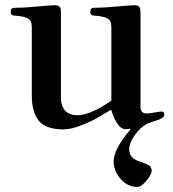

<svg xmlns="http://www.w3.org/2000/svg" viewBox="-20 -488 665 740"><path d="M21.5 -441.9Q21.5 -450.7 24.9 -454.3Q28.3 -458 37.6 -458Q72.8 -458 117.7 -462.4Q175.8 -467.8 192.9 -467.8Q203.1 -467.8 208.3 -463.1Q213.4 -458.5 214.1 -453.6Q214.8 -448.7 214.8 -439.9V-109.4Q214.8 -98.1 217.5 -87.6Q220.2 -77.1 226.8 -66.9Q233.4 -56.6 246.6 -50.3Q259.8 -43.9 278.3 -43.9Q328.1 -43.9 409.2 -100.1V-382.8Q409.2 -397.9 405.3 -405.5Q401.4 -413.1 392.1 -418Q377.4 -425.3 344.7 -427.7Q337.9 -428.2 335.2 -429Q332.5 -429.7 330.3 -432.6Q328.1 -435.5 328.1 -441.9Q328.1 -450.7 331.5 -454.3Q335 -458 344.2 -458Q379.4 -458 424.3 -462.4Q482.4 -467.8 499.5 -467.8Q509.8 -467.8 514.9 -463.1Q520 -458.5 520.8 -453.6Q521.5 -448.7 521.5 -439.9V-76.2Q521.5 -50.8 544.4 -50.8Q556.2 -50.8 574.2 -54.2Q595.2 -58.1 604 -58.1Q608.4 -58.1 610.8 -54.7Q613.3 -51.3 613.3 -46.4Q613.3 -31.2 574.2 -21Q558.6 -16.1 546.9 -10.7Q518.6 3.9 498.3 34.2Q478 64.5 478 85.9Q478 105.5 487.8 116.7Q497.6 127.9 518.1 134.3Q545.4 143.1 554.9 149.7Q564.5 156.2 564.5 169.9Q564.5 184.6 544.4 208.5Q524.4 232.4 509.8 232.4Q470.7 232.4 444.3 200.9Q418 169.4 418 135.3Q418 86.4 482.9 10.7L481.4 8.3Q471.7 9.8 463.4 9.8Q446.3 9.8 431.4 -12.9Q416.5 -35.6 409.7 -62.5L405.8 -64Q367.7 -40.5 344.2 -27.8Q320.8 -15.1 285.9 -2.2Q251 10.7 224.6 10.7Q156.7 10.7 129.6 -22.5Q102.5 -55.7 102.5 -121.6V-382.8Q102.5 -397.9 98.6 -405.5Q94.7 -413.1 85.4 -418Q70.8 -425.3 38.1 -427.7Q31.2 -428.2 28.6 -429Q25.9 -429.7 23.7 -432.6Q21.5 -435.5 21.5 -441.9Z"/></svg>

Font: Monomachus
Style: Medium
Weight: 500
Designer: Alexey Kryukov
Version: Version 1.0